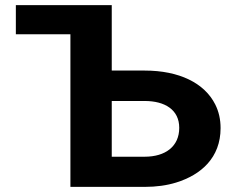

<svg xmlns="http://www.w3.org/2000/svg" viewBox="-20 -731 942 751"><path d="M42 -711V-597H255.4V0H545.8C591.3 0 632.3 -5.7 669 -17C766.5 -47.1 842.8 -114.1 842.8 -230C842.8 -264 835.8 -294.8 821.9 -322.5C779.7 -406.4 680.7 -455 545.8 -455H417.1V-711ZM681.1 -231C681.1 -158.4 627.1 -118 545.8 -118H417.1V-336H545.8C624.9 -336 681.1 -301.7 681.1 -231Z"/></svg>

Font: Asimov
Style: Wid
Weight: 500
Designer: Google
Version: Version 2.000980; 2014